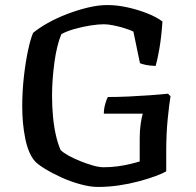

<svg xmlns="http://www.w3.org/2000/svg" viewBox="-20 -740 777 760"><path d="M368 0Q337 0 298.5 -10.5Q260 -21 223.5 -37.5Q187 -54 158.5 -71.5Q130 -89 118 -102Q92 -132 80 -191.5Q68 -251 68 -318Q68 -378 74.5 -436Q81 -494 91 -540.5Q101 -587 111 -610Q134 -629 168.5 -648.5Q203 -668 244.5 -684Q286 -700 327.5 -710Q369 -720 405 -720Q443 -720 484 -711Q525 -702 562 -687.5Q599 -673 623 -655Q619 -594 611 -548Q603 -502 596 -479Q571 -480 555.5 -483.5Q540 -487 534 -490L508 -615Q496 -621 474 -628Q452 -635 429.5 -639.5Q407 -644 391 -644Q369 -644 337 -639Q305 -634 274 -625Q243 -616 223 -605Q214 -584 207 -555.5Q200 -527 195.5 -494Q191 -461 188.5 -427Q186 -393 186 -361Q186 -317 190 -276Q194 -235 202 -201.5Q210 -168 220 -146Q230 -136 250.5 -124.5Q271 -113 297 -102.5Q323 -92 347.5 -85Q372 -78 390 -78Q418 -78 444.5 -81.5Q471 -85 494 -90.5Q517 -96 533 -101V-194Q533 -224 537 -250.5Q541 -277 545 -290H391Q391 -309 396.5 -328.5Q402 -348 407 -356Q446 -356 489.5 -358Q533 -360 574 -363Q615 -366 645 -369L655 -359Q650 -330 644 -270.5Q638 -211 638 -142V-62Q623 -53 594.5 -42.5Q566 -32 528.5 -22Q491 -12 450 -6Q409 0 368 0Z"/></svg>

Font: Texturina Medium 12pt Medium
Style: Regular
Weight: 500
Version: Version 1.002